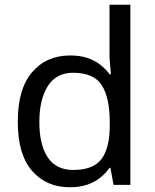

<svg xmlns="http://www.w3.org/2000/svg" viewBox="-20 -780 655 810"><path d="M275 10Q175 10 115 -59.5Q55 -129 55 -267Q55 -405 115.5 -475.5Q176 -546 276 -546Q318 -546 349 -535.5Q380 -525 403 -507Q426 -489 442 -467H448Q447 -480 444.5 -505.5Q442 -531 442 -546V-760H530V0H459L446 -72H442Q426 -49 403 -30.5Q380 -12 348.5 -1Q317 10 275 10ZM289 -63Q374 -63 408.5 -109.5Q443 -156 443 -250V-266Q443 -366 410 -419.5Q377 -473 288 -473Q217 -473 181.5 -416.5Q146 -360 146 -265Q146 -169 181.5 -116Q217 -63 289 -63Z"/></svg>

Font: lgurmukhi15
Style: Book
Weight: 400
Designer: Jelle Bosma - Monotype Design Team
Foundry: Monotype Imaging Inc.
Version: Version 2.003